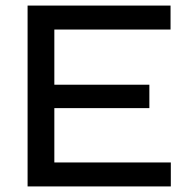

<svg xmlns="http://www.w3.org/2000/svg" viewBox="-20 -669 693 689"><path d="M175 -281V-86H593V0H79V-649H592V-563H175V-365H516V-281Z"/></svg>

Font: Syne Med Modified
Style: Regular
Weight: 500
Designer: Lucas Descroix
Foundry: Bonjour Monde
Version: Version 2.200